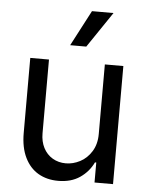

<svg xmlns="http://www.w3.org/2000/svg" viewBox="-54 -807 661 859"><g transform="rotate(5 276.5 -378.0)"><path d="M402.3 -530.3H485.4V0H402.3V-89.8H396.5Q376 -46.9 336.4 -20Q296.9 6.8 239.3 6.8Q188.5 6.8 149.9 -15.6Q111.3 -38.1 89.4 -83Q67.4 -127.9 67.4 -193.4V-530.3H151.4V-199.2Q151.4 -162.1 166 -133.8Q180.7 -105.5 207 -89.8Q233.4 -74.2 266.6 -74.2Q298.8 -74.2 330.1 -90.3Q361.3 -106.4 381.8 -139.2Q402.3 -171.9 402.3 -217.8ZM324.2 -762.7H420.9L312.5 -602.5H240.2Z"/></g></svg>

Font: Pretendard GOV Variable
Style: Regular
Weight: 400
Designer: Base glyphs from Inter by Rasmus Andersson; Hangul glyphs from Noto Sans CJK(Source Han Sans) by Jang Soo-young and Kang
Foundry: Kil Hyung-jin
Version: Version 1.307;Glyphs 3.2 (3192)